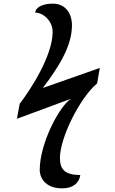

<svg xmlns="http://www.w3.org/2000/svg" viewBox="-20 -794 631 1054"><path d="M421 167C339 166 309 139 309 73C309 -38 419 -258 513 -336L528 -421L215 -311C317 -445 375 -551 375 -656C375 -718 341 -774 270 -774C210 -774 176 -752 173 -725C224 -723 269 -674 269 -619C269 -485 143 -296 88 -224L73 -142L370 -252C308 -214 198 -9 198 140C200 194 240 240 321 240C381 240 414 211 421 167Z"/></svg>

Font: Noto Serif Semi
Style: Italic
Weight: 600
Italic angle: -12°
Designer: Monotype Design Team
Foundry: Monotype Imaging Inc.
Version: Version 1.901